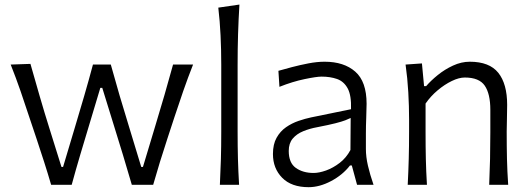

<svg xmlns="http://www.w3.org/2000/svg" viewBox="-20 -794 2280 825"><path d="M199.7 0Q185.5 -48.8 169.7 -97.9Q153.8 -147 137.2 -197.3L106.4 -289.1Q87.9 -345.7 68.4 -402.3Q48.8 -459 25.9 -516.6L110.8 -519.5Q129.4 -454.1 150.4 -381.3Q171.4 -308.6 192.4 -242.2L244.1 -76.7H251L301.8 -246.6Q321.8 -313.5 341.6 -381.1Q361.3 -448.7 379.4 -516.6H456.1Q492.7 -383.8 534.7 -248.5L586.9 -76.7H594.2L646.5 -250.5Q666.5 -315.9 687 -386.7Q707.5 -457.5 723.6 -516.6H809.6Q787.1 -459.5 767.3 -402.6Q747.6 -345.7 729 -289.1L699.2 -198.2Q682.6 -147.9 667.2 -97.9Q651.9 -47.9 638.2 0H546.4Q528.3 -63 507.8 -130.1Q487.3 -197.3 468.3 -258.3L419.4 -416.5H411.1L363.3 -257.3Q344.7 -196.3 325 -129.6Q305.2 -63 288.1 0Z M924.8 0Q927.7 -57.6 929.2 -111.1Q930.7 -164.6 930.7 -228.5V-515.1Q930.7 -581.1 927.7 -642.1Q924.8 -703.1 918 -761.2L1008.8 -774.4Q1004.9 -710.9 1002.9 -647.2Q1001 -583.5 1001 -515.1V-228.5Q1001 -164.6 1002.4 -111.1Q1003.9 -57.6 1007.3 0Z M1306.2 10.3Q1232.4 10.3 1192.6 -30Q1152.8 -70.3 1152.8 -132.3Q1152.8 -174.3 1168.5 -202.1Q1184.1 -230 1209 -247.3Q1233.9 -264.6 1262.5 -274.4Q1291 -284.2 1316.9 -289.6L1488.3 -324.7Q1490.2 -384.3 1473.9 -414.3Q1457.5 -444.3 1428.2 -454.6Q1398.9 -464.8 1361.8 -464.8Q1340.3 -464.8 1288.8 -454.1Q1237.3 -443.4 1180.7 -420.9L1176.3 -489.7Q1200.2 -496.6 1234.4 -505.6Q1268.6 -514.6 1305.4 -521.7Q1342.3 -528.8 1375 -528.8Q1458 -528.8 1506.6 -486.1Q1555.2 -443.4 1555.2 -348.1Q1555.2 -325.2 1553.7 -289.6Q1552.2 -253.9 1552.2 -220.2V-153.8Q1552.2 -120.1 1561 -82Q1569.8 -43.9 1585 0H1514.2L1491.7 -83H1483.9Q1452.1 -42 1402.6 -15.9Q1353 10.3 1306.2 10.3ZM1327.6 -50.8Q1351.1 -50.8 1381.1 -61.5Q1411.1 -72.3 1439.5 -94Q1467.8 -115.7 1485.8 -149.4L1486.8 -287.1Q1478 -282.7 1463.6 -277.1Q1449.2 -271.5 1421.4 -264.4Q1393.6 -257.3 1343.8 -247.6Q1311 -241.7 1283 -230.2Q1254.9 -218.8 1237.8 -198.5Q1220.7 -178.2 1220.7 -145.5Q1220.7 -94.2 1251.2 -72.5Q1281.7 -50.8 1327.6 -50.8Z M1731.9 0Q1734.9 -57.6 1736.3 -111.1Q1737.8 -164.6 1737.8 -228.5V-280.8Q1737.8 -337.4 1734.4 -397.5Q1731 -457.5 1722.7 -516.6L1793 -521.5L1802.2 -423.8H1811Q1830.6 -446.8 1860.6 -471.2Q1890.6 -495.6 1926.5 -512.2Q1962.4 -528.8 1998.5 -528.8Q2083 -528.8 2121.1 -481.2Q2159.2 -433.6 2159.2 -343.3Q2159.2 -310.1 2158.2 -280.8Q2157.2 -251.5 2157.2 -228.5Q2157.2 -164.6 2158.4 -111.1Q2159.7 -57.6 2163.6 0H2082Q2084.5 -57.6 2085.7 -110.8Q2086.9 -164.1 2086.9 -226.1V-322.3Q2086.9 -390.6 2063 -425.8Q2039.1 -460.9 1977.1 -460.9Q1952.1 -460.9 1921.4 -446Q1890.6 -431.2 1860.6 -406Q1830.6 -380.9 1808.6 -349.1V-226.1Q1808.6 -164.1 1809.8 -110.8Q1811 -57.6 1814.5 0Z"/></svg>

Font: Pinar-DS3-FD Regular
Style: Regular
Weight: 400
Designer: Amin Abedi
Version: Version 3.000